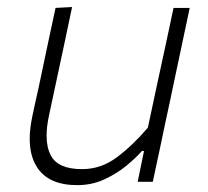

<svg xmlns="http://www.w3.org/2000/svg" viewBox="-20 -517 592 546"><path d="M200 9.5Q117.5 9.5 85 -42Q64.5 -74 64.5 -122.5Q64.5 -150.5 71.5 -184Q76 -205.5 80.2 -225Q84.5 -244.5 90.5 -271Q103.5 -334 114.8 -386.5Q126 -439 138 -494.5L185 -497Q173 -441 162 -388Q150.5 -334.5 137.5 -273.5L119 -187Q112.5 -156 112.5 -131Q112.5 -97.5 124.5 -75Q145 -36 213.5 -36Q267.5 -36 313 -70.2Q358.5 -104.5 400.5 -154L426 -273.5Q439 -333.5 450.5 -386.5Q461.5 -439 473.5 -494.5H519.5Q507.5 -439 496.5 -386Q485.5 -333 472 -270.5L461.5 -220.5Q448 -159 437.5 -107.5Q426.5 -56 414.5 0H371.5L389.5 -87.5H383.5Q366.5 -68 338.8 -45.2Q311 -22.5 275.8 -6.5Q240.5 9.5 200 9.5Z"/></svg>

Font: Heraclito ExtraLight
Style: Italic
Weight: 200
Italic angle: -12°
Designer: Kostas Bartsokas (font) & Cristiano Sobral (main changes)
Foundry: Kostas Bartsokas (font) & Cristiano Sobral (main changes)
Version: Version 1.00;July 8, 2020;FontCreator 13.0.0.2655 64-bit